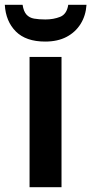

<svg xmlns="http://www.w3.org/2000/svg" viewBox="-51 -779 380 799"><path d="M205 0H72V-542H205ZM309 -759Q306 -714 284.5 -679.5Q263 -645 226 -625.5Q189 -606 137 -606Q57 -606 15 -648Q-27 -690 -31 -759H43Q47 -732 59 -718.5Q71 -705 91 -701.5Q111 -698 138 -698Q172 -698 199.5 -709Q227 -720 233 -759Z"/></svg>

Font: Noto Sans Display SemiBold
Style: Regular
Weight: 600
Designer: Monotype Design Team
Foundry: Monotype Imaging Inc.
Version: Version 2.003